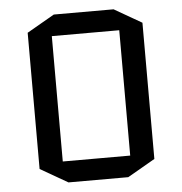

<svg xmlns="http://www.w3.org/2000/svg" viewBox="-51 -754 768 809"><g transform="rotate(-5 332.5 -350.0)"><path d="M575.2 -62 459 4.9H206.1L89.8 -62V-638.2L206.1 -705.1H459L575.2 -638.2ZM189.9 -615.2V-85H475.1V-615.2Z"/></g></svg>

Font: Quantico
Style: Regular
Weight: 400
Designer: Matt Desmond
Foundry: MADtype
Version: Version 2.002